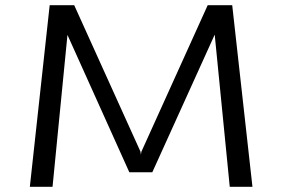

<svg xmlns="http://www.w3.org/2000/svg" viewBox="-20 -720 1090 740"><path d="M95 0 171.5 -700H266L521.5 -135.5L523 -124L525 -135.5L780.5 -700H875L953 0H865.5L807.5 -586.5L567 -56H478.5L240 -585.5L182.5 0Z"/></svg>

Font: League Mono Extended Light
Style: Regular
Weight: 300
Width: 9
Designer: Tyler Finck
Foundry: The League of Moveable Type / Tyler Finck
Version: Version 2.210